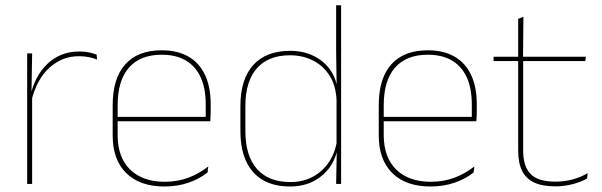

<svg xmlns="http://www.w3.org/2000/svg" viewBox="-20 -684 2240 714"><path d="M96.5 -308.5 87 -320.5 92.5 -325Q109 -402 157 -447.2Q205 -492.5 275 -492.5Q296 -492.5 312.2 -489Q328.5 -485.5 339.5 -480.5L341 -462.5Q328 -468 311 -471.5Q294 -475 273.5 -475Q212 -475 164.8 -433.2Q117.5 -391.5 96.5 -308.5ZM81 0V-485.5H99.5L97 -335L99.5 -332.5V0Z M591.5 9.5Q500 9.5 449.5 -40.2Q399 -90 399 -180.5V-292.5Q399 -392.5 445.8 -444.8Q492.5 -497 581.5 -497Q640 -497 680.8 -473.5Q721.5 -450 742.5 -405.2Q763.5 -360.5 763.5 -296.5V-279.5Q763.5 -268.5 763.2 -257.5Q763 -246.5 762 -233H745Q745 -250.5 745 -266.5Q745 -282.5 745 -296Q745 -355.5 726.2 -396.5Q707.5 -437.5 671 -459Q634.5 -480.5 581.5 -480.5Q501.5 -480.5 459.5 -432.5Q417.5 -384.5 417.5 -292.5V-243.5V-239.5V-181Q417.5 -140 429.2 -108Q441 -76 463.5 -53.8Q486 -31.5 518.5 -19.8Q551 -8 592 -8Q639.5 -8 679.5 -22.8Q719.5 -37.5 754.5 -65L752 -43Q722.5 -19 681.5 -4.8Q640.5 9.5 591.5 9.5ZM407.5 -233V-249.5H755.5V-233Z M1058 9.5Q969 9.5 921.5 -43.8Q874 -97 874 -197V-289.5Q874 -389.5 921.8 -442.2Q969.5 -495 1059.5 -495Q1109.5 -495 1149.5 -474.5Q1189.5 -454 1212.8 -417Q1236 -380 1236.5 -330H1242.5L1231.5 -313.5Q1228.5 -368.5 1204.2 -405Q1180 -441.5 1142 -460Q1104 -478.5 1058.5 -478.5Q978.5 -478.5 935.5 -430.2Q892.5 -382 892.5 -289.5V-197Q892.5 -104.5 935.5 -55.8Q978.5 -7 1060 -7Q1106.5 -7 1143 -26.5Q1179.5 -46 1203 -81Q1226.5 -116 1233.5 -162.5L1242.5 -144H1237Q1232.5 -101.5 1209.5 -66.8Q1186.5 -32 1148 -11.2Q1109.5 9.5 1058 9.5ZM1230 0 1232.5 -130.5 1231.5 -138V-346.5L1232 -356L1230 -494.5V-664.5H1248.5V0Z M1581 9.5Q1489.5 9.5 1439 -40.2Q1388.5 -90 1388.5 -180.5V-292.5Q1388.5 -392.5 1435.2 -444.8Q1482 -497 1571 -497Q1629.5 -497 1670.2 -473.5Q1711 -450 1732 -405.2Q1753 -360.5 1753 -296.5V-279.5Q1753 -268.5 1752.8 -257.5Q1752.5 -246.5 1751.5 -233H1734.5Q1734.5 -250.5 1734.5 -266.5Q1734.5 -282.5 1734.5 -296Q1734.5 -355.5 1715.8 -396.5Q1697 -437.5 1660.5 -459Q1624 -480.5 1571 -480.5Q1491 -480.5 1449 -432.5Q1407 -384.5 1407 -292.5V-243.5V-239.5V-181Q1407 -140 1418.8 -108Q1430.5 -76 1453 -53.8Q1475.5 -31.5 1508 -19.8Q1540.5 -8 1581.5 -8Q1629 -8 1669 -22.8Q1709 -37.5 1744 -65L1741.5 -43Q1712 -19 1671 -4.8Q1630 9.5 1581 9.5ZM1397 -233V-249.5H1745V-233Z M2045.5 9Q1997 9 1966.5 -5.2Q1936 -19.5 1921.5 -49Q1907 -78.5 1907 -123V-462.5H1925.5V-124.5Q1925.5 -65.5 1953 -37Q1980.5 -8.5 2046 -8.5Q2077 -8.5 2107.2 -16.2Q2137.5 -24 2165.5 -40L2163 -20Q2140 -7 2108.8 1Q2077.5 9 2045.5 9ZM1815.5 -457V-473H2159L2156.5 -457ZM1907 -468V-614L1926.5 -621.5L1925 -468Z"/></svg>

Font: Anek Tamil Thin
Style: Regular
Weight: 250
Designer: Aadarsh Rajan (Tamil), Yesha Goshar (Latin)
Foundry: Ek Type
Version: Version 1.003